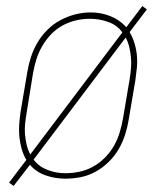

<svg xmlns="http://www.w3.org/2000/svg" viewBox="-20 -582 540 634"><path d="M25 32 10 21 67 -54Q57 -71 51.5 -90.5Q46 -110 44 -130.5Q42 -151 43.5 -171.5Q45 -192 48 -213L70 -343Q74 -368 82 -393Q90 -418 103.5 -441Q117 -464 136.5 -483.5Q156 -503 179.5 -515.5Q203 -528 228.5 -534.5Q254 -541 279 -541Q314 -541 345 -528.5Q376 -516 397 -492L450 -562L465 -551L408 -476Q418 -459 424 -439.5Q430 -420 432 -399.5Q434 -379 432 -358.5Q430 -338 427 -317L405 -187Q401 -162 393 -137Q385 -112 371.5 -89Q358 -66 338.5 -47Q319 -28 295.5 -15Q272 -2 246.5 3Q221 8 195 8Q162 8 130.5 -3Q99 -14 79 -38ZM80 -72 384 -475Q367 -499 337.5 -509.5Q308 -520 277 -520Q253 -520 230 -514.5Q207 -509 186 -497.5Q165 -486 148 -468Q131 -450 119 -429Q107 -408 100 -385.5Q93 -363 89 -340L68 -210Q65 -192 63 -174Q61 -156 62.5 -138.5Q64 -121 68 -104Q72 -87 80 -72ZM196 -10Q219 -10 242.5 -15Q266 -20 287 -31.5Q308 -43 326 -61Q344 -79 356 -100Q368 -121 375 -144Q382 -167 386 -190L408 -320Q411 -338 412.5 -356Q414 -374 412.5 -391.5Q411 -409 407 -426Q403 -443 395 -458L91 -55Q108 -32 136.5 -21Q165 -10 196 -10Z"/></svg>

Font: Iosevka Slab Thin
Style: Italic
Weight: 100
Italic angle: -9°
Monospace: yes
Designer: Belleve Invis
Foundry: Belleve Invis
Version: Version 11.1.1; ttfautohint (v1.8.3)